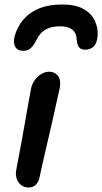

<svg xmlns="http://www.w3.org/2000/svg" viewBox="-20 -823 454 854"><path d="M107 11Q87 11 73 -0.5Q59 -12 53.5 -31Q48 -50 53 -71Q67 -145 76.5 -196.5Q86 -248 92.5 -286Q99 -324 105 -357.5Q111 -391 118 -428Q122 -449 134.5 -466.5Q147 -484 164 -494Q181 -504 199 -504Q223 -504 237.5 -486Q252 -468 246 -433Q241 -412 232.5 -372.5Q224 -333 213 -284.5Q202 -236 190.5 -187.5Q179 -139 170 -98.5Q161 -58 156 -35Q152 -14 139.5 -1.5Q127 11 107 11ZM257 -803Q316 -803 351.5 -783Q387 -763 402 -730.5Q417 -698 414 -662Q411 -629 396 -615.5Q381 -602 359 -602Q341 -602 332 -612Q323 -622 321 -650Q319 -678 300.5 -692Q282 -706 247 -706Q210 -706 184.5 -692.5Q159 -679 144 -649Q130 -620 116.5 -608.5Q103 -597 84 -597Q57 -597 47.5 -615.5Q38 -634 45 -662Q57 -704 83.5 -735.5Q110 -767 153 -785Q196 -803 257 -803Z"/></svg>

Font: Shantell Sans Medium
Style: Italic
Weight: 500
Italic angle: -11°
Designer: Stephen Nixon, Anya Danilova, Shantell Martin
Foundry: Arrow Type
Version: Version 1.011;[c5ecc13dd]